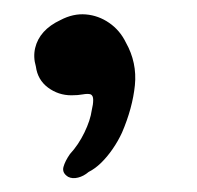

<svg xmlns="http://www.w3.org/2000/svg" viewBox="-20 -132 280 273"><path d="M77 119.5Q68 114 70.2 105.5Q72.5 97 79.5 87Q91.5 74 100 56.5Q108.5 39 110.5 24.5Q112.5 16.5 112.5 10Q112.5 3.5 108.5 2Q104.5 1 97.8 2.2Q91 3.5 81.5 3.5Q63 3.5 48.2 -7.5Q33.5 -18.5 31 -37.5Q27 -51 30 -63.8Q33 -76.5 42 -86.5Q51 -96.5 66 -103.5Q84 -113 102 -111.5Q120 -110 135.2 -99.5Q150.5 -89 159 -71.5Q175 -43 171.8 -10.8Q168.5 21.5 153.5 56.5Q148 68.5 140.2 79.8Q132.5 91 123.8 99.5Q115 108 106 112.5Q99 118.5 91 120.5Q83 122.5 77 119.5Z"/></svg>

Font: Gluten Thin Light
Style: Regular
Weight: 300
Version: Version 1.300